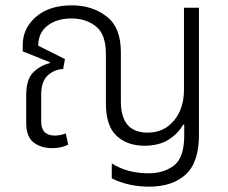

<svg xmlns="http://www.w3.org/2000/svg" viewBox="-20 -546 851 718"><path d="M538 152Q625 152 674.5 106.5Q724 61 724 -41V-517H668V-211Q668 -140 630.5 -95Q593 -50 532 -50Q432 -50 432 -167V-351Q432 -444 378 -485Q324 -526 249 -526Q164 -526 114.5 -483Q65 -440 65 -378V-354L167 -313L166 -310Q128 -300 103 -274Q78 -248 78 -190V-87Q78 -34 106 -13Q134 8 175 8Q209 8 235 -5L226 -47Q204 -39 185 -39Q134 -39 134 -92V-191Q134 -241 158 -263.5Q182 -286 216 -288L223 -325L123 -375Q123 -423 157.5 -450Q192 -477 248 -477Q301 -477 338.5 -447.5Q376 -418 376 -344V-160Q376 -75 416 -38Q456 -1 520 -1Q574 -1 610 -23.5Q646 -46 665 -80H669V-41Q669 43 631 72.5Q593 102 536 102Q455 102 398 65V121Q460 152 538 152Z"/></svg>

Font: Noto Sans Thai UI SemiCondensed Light
Style: Regular
Weight: 300
Width: 4
Designer: Monotype Design Team
Foundry: Monotype Imaging Inc.
Version: Version 1.901